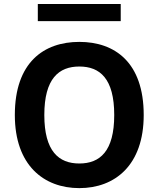

<svg xmlns="http://www.w3.org/2000/svg" viewBox="-20 -958 818 990"><path d="M721 -365C721 -636.5 572 -742 389 -742C206 -742 56.5 -636.5 56.5 -365C56.5 -105.5 206 12 389 12C572 12 721 -105.5 721 -365ZM175 -849H602.5V-937.5H175ZM208.5 -365C208.5 -553 283.5 -615 389 -615C495 -615 569 -553 569 -365C569 -177.5 495 -115 389 -115C283.5 -115 208.5 -177.5 208.5 -365Z"/></svg>

Font: Monaspace Neon Wide
Style: Bold
Weight: 700
Width: 7
Designer: Riley Cran & the Lettermatic Team
Foundry: Lettermatic
Version: Version 1.000 (Monaspace Neon)